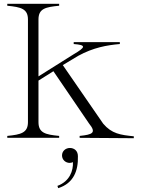

<svg xmlns="http://www.w3.org/2000/svg" viewBox="-20 -720 740 1003"><path d="M18 -10V0H289V-10C218 -17 181 -25 181 -82V-299L259 -348L445 -75C485 -26 464 -17 396 -10V0L679 2V-8C610 -15 564 -21 519 -74L308 -380L388 -428C468 -472 539 -484 606 -490V-500H365V-490C431 -485 429 -474 364 -436L181 -321V-618C181 -675 217 -683 289 -690V-700H18V-690C90 -683 126 -674 126 -618V-82C126 -26 89 -17 18 -10ZM280 251 284 263C365 237 389 172 387 96C387 67 367 53 345 53C323 53 304 69 304 92C304 115 323 131 344 131C351 131 356 129 361 127C363 171 345 227 280 251Z"/></svg>

Font: Sprat Light
Style: Regular
Weight: 300
Designer: Ethan Nakache
Foundry: Collletttivo
Version: Version 2.000;Glyphs 3.2 (3217)